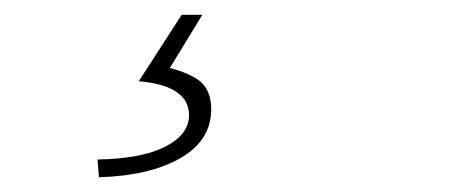

<svg xmlns="http://www.w3.org/2000/svg" viewBox="-20 -24 640 260"><path d="M114 216 112 192Q172 191 204 174.5Q236 158 236 132Q236 92 168 86L226 -4H254L210 68Q243 77 254.5 89.5Q266 102 266 124Q266 166 224.5 190Q183 214 114 216Z"/></svg>

Font: TypoPRO Source Code Pro
Style: Italic
Weight: 200
Italic angle: -11°
Monospace: yes
Designer: Paul D. Hunt, Teo Tuominen
Foundry: Adobe Systems Incorporated
Version: Version 1.030;PS 1.0;hotconv 1.0.84;makeotf.lib2.5.63406